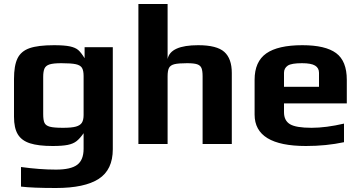

<svg xmlns="http://www.w3.org/2000/svg" viewBox="-20 -720 1802 960"><path d="M85 213V115Q179 128 260 128Q334 128 366 104Q398 80 398 24V-54Q380 -28 363 -14.5Q346 -1 318.5 4.5Q291 10 243 10Q172 10 130 -3.5Q88 -17 69 -48.5Q50 -80 50 -136V-325Q50 -392 67.5 -428Q85 -464 127.5 -479Q170 -494 250 -494Q302 -494 330 -488Q357 -482 371 -470Q385 -458 403 -429V-484H544V26Q544 129 473.5 174.5Q403 220 260 220Q142 220 85 213ZM398 -145V-340Q398 -367 390 -380.5Q382 -394 359 -399Q336 -404 287 -404Q247 -404 228 -398Q209 -392 202.5 -377.5Q196 -363 196 -335V-150Q196 -119 202.5 -105.5Q209 -92 229 -86.5Q249 -81 295 -81Q338 -81 359.5 -87Q381 -93 389.5 -106.5Q398 -120 398 -145Z M672 -700H818V-425Q832 -494 971 -494Q1064 -494 1101.5 -460.5Q1139 -427 1139 -355V0H993V-338Q993 -366 987.5 -379.5Q982 -393 966 -398.5Q950 -404 915 -404Q872 -404 852 -399Q832 -394 825 -380.5Q818 -367 818 -338V0H672Z M1253 -147V-321Q1253 -412 1311.5 -453Q1370 -494 1492 -494Q1607 -494 1660.5 -454.5Q1714 -415 1714 -321V-203H1400V-159Q1400 -117 1430 -99Q1460 -81 1538 -81Q1610 -81 1700 -102V-9Q1611 10 1510 10Q1253 10 1253 -147ZM1575 -286V-356Q1575 -380 1555.5 -392Q1536 -404 1490 -404Q1437 -404 1419 -392Q1400 -379 1400 -356V-286Z"/></svg>

Font: Play
Style: Bold
Weight: 700
Designer: Jonas Hecksher (Cyrillic expansion: Cyreal)
Foundry: Jonas Hecksher, Playtype, e-types AS
Version: Version 2.101; ttfautohint (v1.5.65-e2d9)